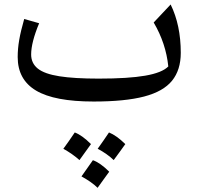

<svg xmlns="http://www.w3.org/2000/svg" viewBox="-20 -458 909 879"><path d="M750.5 -153.8Q739.7 -259.8 683.6 -355L761.2 -437.5Q807.6 -342.8 807.6 -216.3Q807.6 -137.7 767.6 -88.4Q727.5 -39.1 639.9 -16.1Q552.2 6.8 408.7 6.8Q229.5 6.8 145.3 -43.2Q61 -93.3 61 -196.8Q61 -234.9 67.9 -274.9Q74.7 -314.9 90.8 -371.1L159.2 -351.6Q122.6 -263.7 122.6 -208.5Q122.6 -168.5 153.1 -144Q183.6 -119.6 251.5 -108.9Q319.3 -98.1 431.6 -98.1Q567.9 -98.1 645 -111.6Q722.2 -125 750.5 -153.8ZM353 349.6Q361.3 337.9 405.3 275.4Q439.5 287.6 480 328.1Q466.3 346.7 453.6 364.5Q440.9 382.3 426.8 401.9Q400.9 376 353 349.6ZM270 223.1Q293.5 191.4 322.3 148.4Q356 161.1 396.5 201.7Q383.3 220.2 370.1 238.3Q356.9 256.3 343.8 274.9Q311.5 246.1 270 223.1ZM427.2 223.1Q456.5 182.1 479 148.4Q513.2 162.1 553.7 201.7Q540.5 219.7 527.6 238Q514.6 256.3 500.5 274.9Q470.7 246.1 427.2 223.1Z"/></svg>

Font: Pinar DS1 Medium
Style: Regular
Weight: 500
Designer: Amin Abedi
Version: Version 3.000